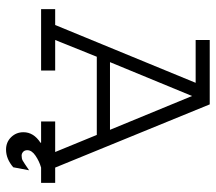

<svg xmlns="http://www.w3.org/2000/svg" viewBox="-59 -531 704 626"><g transform="rotate(90 293.0 -218.0)"><path d="M535.2 39.1 525.4 90.8Q498 114.3 467.8 114.3Q443.4 114.3 427.2 97.7Q411.1 81.1 411.1 57.6Q411.1 24.4 445.3 2V0H376V-45.9H475.6L419.9 -181.6H165L110.4 -45.9H210V0H9.8V-45.9H61.5L250 -503.9H110.4V-549.8H320.3L526.4 -45.9H576.2V0H526.4Q505.9 5.9 487.8 18.1Q469.7 30.3 469.7 44.9Q469.7 53.7 475.1 58.6Q480.5 63.5 487.3 63.5Q497.1 63.5 503.4 60.1Q509.8 56.6 535.2 39.1ZM403.3 -224.6 293 -492.2 182.6 -224.6Z"/></g></svg>

Font: Thabit
Style: Regular
Weight: 500
Designer: Regenerated by Nadim Shaikli
Foundry: MAK Alagha
Version: 0.01